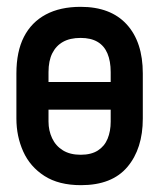

<svg xmlns="http://www.w3.org/2000/svg" viewBox="-20 -532 472 562"><path d="M398 -185V-317Q398 -409 351 -460.5Q304 -512 216 -512Q156 -512 114 -489.5Q72 -467 50 -424Q28 -381 28 -317V-185Q28 -133 48 -88.5Q68 -44 110 -17Q152 10 217 10Q308 10 353 -43.5Q398 -97 398 -185ZM304 -321V-176Q304 -148 295 -126Q286 -104 266.5 -91.5Q247 -79 216 -79Q185 -79 164 -92Q143 -105 132.5 -127.5Q122 -150 122 -176V-321Q122 -354 133 -376Q144 -398 164.5 -409.5Q185 -421 216 -421Q246 -421 265.5 -409.5Q285 -398 294.5 -375.5Q304 -353 304 -321ZM56 -292V-211H368V-292Z"/></svg>

Font: Advent Pro SemiBold
Style: Regular
Weight: 600
Designer: VivaRado, Andreas Kalpakidis
Foundry: VivaRado, Andreas Kalpakidis
Version: Version 3.000